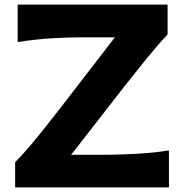

<svg xmlns="http://www.w3.org/2000/svg" viewBox="-20 -809 796 829"><path d="M45.4 0V-108.9Q73.7 -136.7 108.9 -178.2Q144 -219.7 179.9 -265.1Q215.8 -310.5 246.1 -349.6L476.1 -647.9H335.9Q273.4 -647.9 202.6 -643.6Q131.8 -639.2 56.2 -627.4V-789.1H703.6V-660.2Q657.7 -611.3 613.5 -556.6Q569.3 -502 524.4 -445.3L287.1 -140.6H412.6Q457 -140.6 511 -142.3Q564.9 -144 617.4 -148.4Q669.9 -152.8 709.5 -159.7V0Z"/></svg>

Font: Pinar-DS3-FD Bold
Style: Regular
Weight: 700
Designer: Amin Abedi
Version: Version 3.000